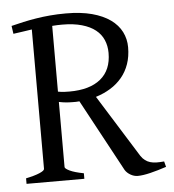

<svg xmlns="http://www.w3.org/2000/svg" viewBox="-48 -675 658 727"><g transform="rotate(-5 280.5 -311.5)"><path d="M24.4 0V-21Q57.6 -27.8 76.4 -35.9Q95.2 -43.9 95.2 -50.8V-580.6Q78.1 -578.1 60.3 -575.4Q42.5 -572.8 24.4 -570.3L20 -600.6Q43 -606.4 66.4 -611.6Q89.8 -616.7 115.2 -620.8Q140.6 -625 168.7 -627.4Q196.8 -629.9 229 -629.9Q285.6 -629.9 327.6 -618.7Q369.6 -607.4 397.5 -587.4Q425.3 -567.4 439 -540.3Q452.6 -513.2 452.6 -481.9Q452.6 -446.8 442.6 -418.2Q432.6 -389.6 414.3 -367.7Q396 -345.7 370.6 -330.1Q345.2 -314.5 314.9 -305.2L462.9 -67.9Q470.2 -57.1 478.8 -50.8Q487.3 -44.4 497.8 -41.3Q508.3 -38.1 521.2 -37.8Q534.2 -37.6 550.8 -39.1L556.2 -18.1Q523.9 -7.3 494.9 -0.2Q465.8 6.8 446.8 6.8Q432.6 6.8 419.2 -1Q405.8 -8.8 398.9 -20L251 -293.9Q244.6 -293 238.3 -293H225.1Q212.4 -293 199.7 -294.2Q187 -295.4 173.3 -298.3V-50.8Q173.3 -44.9 190.9 -36.4Q208.5 -27.8 244.1 -21V0ZM210.9 -588.9Q192.4 -588.9 173.3 -587.4V-337.4Q186.5 -335 196.3 -334.5Q206.1 -334 216.8 -334Q293.9 -334 335.4 -367.9Q377 -401.9 377 -466.8Q377 -493.7 367.4 -516.1Q357.9 -538.6 337.6 -554.7Q317.4 -570.8 285.9 -579.8Q254.4 -588.9 210.9 -588.9Z"/></g></svg>

Font: Noto Serif Devanagari
Style: Bold
Weight: 700
Designer: Monotype Design Team
Foundry: Monotype Imaging Inc.
Version: Version 1.01